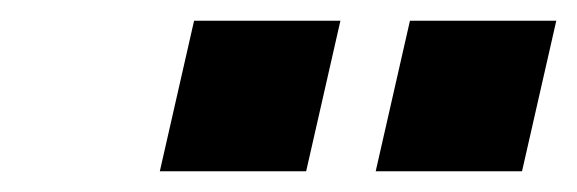

<svg xmlns="http://www.w3.org/2000/svg" viewBox="-20 -740 556 185"><path d="M342 -575 375 -720H516L483 -575ZM134 -575 167 -720H308L275 -575Z"/></svg>

Font: Instrument Sans Condensed
Style: Bold Italic
Weight: 700
Width: 3
Italic angle: -13°
Designer: Rodrigo Fuenzalida
Foundry: fragTYPE
Version: Version 1.000;gftools[0.9.28]